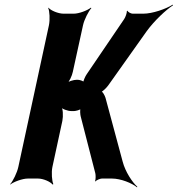

<svg xmlns="http://www.w3.org/2000/svg" viewBox="-20 -770 766 828"><path d="M328 -268 391 -23C393 -16 393 5 390 11L391 13C395 7 412 0 419 0H463C501 0 550 20 571 38L572 35C551 17 520 -30 509 -73L435 -348C432 -358 422 -377 415 -377L414 -373C421 -373 440 -392 447 -402L613 -636C645 -680 696 -728 726 -747L725 -750C695 -731 637 -711 598 -711H552C545 -711 531 -718 530 -724L527 -722C528 -716 521 -695 515 -687L354 -450C348 -442 338 -419 339 -413L342 -415C341 -421 322 -426 315 -426H311C298 -426 274 -419 266 -411L268 -408C278 -416 291 -444 294 -460L338 -661C343 -685 362 -722 374 -735L372 -737C357 -725 321 -711 298 -711H254C231 -711 198 -725 189 -737L188 -735C194 -722 196 -685 191 -661L59 -50C54 -26 36 11 24 24V26C39 14 77 0 100 0H144C167 0 198 14 207 26L210 24C204 11 201 -26 206 -50L249 -249C253 -269 252 -303 243 -313L240 -311C246 -300 272 -291 288 -291H299C306 -291 327 -296 330 -302L328 -304C324 -298 326 -275 328 -268Z"/></svg>

Font: Asimov
Style: EdgeExtremeIt
Weight: 500
Designer: Google
Version: Version 2.000980: 2014